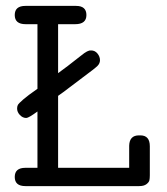

<svg xmlns="http://www.w3.org/2000/svg" viewBox="-20 -631 565 651"><path d="M66 -62H107V-253Q77 -231 69 -231Q57 -231 47.5 -241Q38 -251 38 -263Q38 -270 40.5 -275Q43 -280 58.5 -293.5Q74 -307 107 -330V-549H67Q30 -549 30 -580Q30 -611 66 -611H238Q273 -611 273 -580Q273 -549 235 -549H177V-383Q194 -395 210 -407.5Q226 -420 235 -427Q244 -434 253 -441Q262 -448 266 -451Q270 -454 275 -456.5Q280 -459 282.5 -459.5Q285 -460 289 -460Q302 -460 310.5 -449.5Q319 -439 319 -427Q319 -416 310.5 -407.5Q302 -399 260 -368Q233 -347 215 -334Q193 -317 177 -306V-62H418V-137Q419 -172 451 -172H456Q488 -172 488 -135V-37Q488 -26 486.5 -19.5Q485 -13 476.5 -6.5Q468 0 452 0H66Q30 0 30 -31Q30 -62 66 -62Z"/></svg>

Font: CMU Typewriter Text
Style: Regular
Weight: 500
Monospace: yes
Version: Version 0.7.0